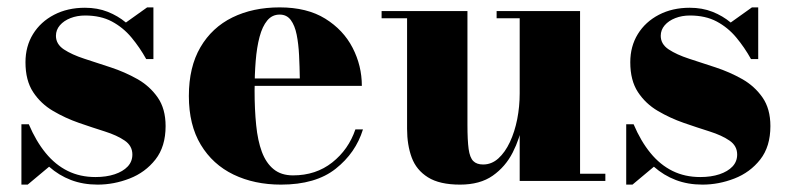

<svg xmlns="http://www.w3.org/2000/svg" viewBox="-20 -490 2136 520"><path d="M38 10V-153.5H58Q77.5 -107.5 103.8 -75.5Q130 -43.5 163.5 -27Q197 -10.5 238.5 -10.5Q268 -10.5 290.5 -18Q313 -25.5 325.8 -39Q338.5 -52.5 338.5 -71.5Q338.5 -95 317.8 -109.2Q297 -123.5 263.8 -134Q230.5 -144.5 193.8 -157.2Q157 -170 123.8 -189.5Q90.5 -209 69.8 -240.5Q49 -272 49 -321.5Q49 -364.5 69.5 -397.8Q90 -431 126.5 -450Q163 -469 210 -469Q244 -469 271.8 -458Q299.5 -447 321 -429L378.5 -470H395.5V-330H376Q358.5 -361.5 336 -388.5Q313.5 -415.5 283 -431.8Q252.5 -448 210.5 -448Q189 -448 171 -441Q153 -434 142.2 -421.5Q131.5 -409 131.5 -393Q131.5 -370.5 153 -356.2Q174.5 -342 208.2 -331Q242 -320 280 -307.5Q318 -295 351.8 -276Q385.5 -257 407 -226.2Q428.5 -195.5 428.5 -148.5Q428.5 -93 401 -58Q373.5 -23 331 -6.5Q288.5 10 244.5 10Q205 10 172.2 -2.5Q139.5 -15 113 -38.5L55 10Z M741 10Q669 10 612.5 -17.2Q556 -44.5 523.8 -98Q491.5 -151.5 491.5 -230Q491.5 -308.5 522.8 -362Q554 -415.5 609.5 -442.8Q665 -470 737.5 -470Q811.5 -470 860.8 -439.5Q910 -409 935 -360.5Q960 -312 960 -257.5H558V-277.5H792Q791.5 -309.5 790 -340.2Q788.5 -371 783.5 -396Q778.5 -421 767.5 -435.8Q756.5 -450.5 737.5 -450.5Q717 -450.5 703.8 -434.5Q690.5 -418.5 683 -390.2Q675.5 -362 672.5 -324.8Q669.5 -287.5 669.5 -244.5Q669.5 -193.5 673.8 -151.2Q678 -109 689.2 -78.8Q700.5 -48.5 721 -31.8Q741.5 -15 773.5 -15Q835.5 -15 879.8 -50Q924 -85 942.5 -139.5H963Q943.5 -76 889.2 -33Q835 10 741 10Z M1226 10Q1170.5 10 1139 -9.8Q1107.5 -29.5 1095 -63.5Q1082.5 -97.5 1082.5 -141V-440.5H1013.5V-460H1246V-152Q1246 -110 1249.2 -86.5Q1252.5 -63 1261.8 -53.8Q1271 -44.5 1288.5 -44.5Q1311.5 -44.5 1329.8 -61Q1348 -77.5 1361 -105.2Q1374 -133 1380.8 -167.2Q1387.5 -201.5 1387.5 -237L1403.5 -237.5Q1403.5 -200.5 1395.8 -157.8Q1388 -115 1368.5 -76.8Q1349 -38.5 1314.5 -14.2Q1280 10 1226 10ZM1387.5 0V-440.5H1325V-460H1551V-19.5H1619.5V0Z M1676 10V-153.5H1696Q1715.5 -107.5 1741.8 -75.5Q1768 -43.5 1801.5 -27Q1835 -10.5 1876.5 -10.5Q1906 -10.5 1928.5 -18Q1951 -25.5 1963.8 -39Q1976.5 -52.5 1976.5 -71.5Q1976.5 -95 1955.8 -109.2Q1935 -123.5 1901.8 -134Q1868.5 -144.5 1831.8 -157.2Q1795 -170 1761.8 -189.5Q1728.5 -209 1707.8 -240.5Q1687 -272 1687 -321.5Q1687 -364.5 1707.5 -397.8Q1728 -431 1764.5 -450Q1801 -469 1848 -469Q1882 -469 1909.8 -458Q1937.5 -447 1959 -429L2016.5 -470H2033.5V-330H2014Q1996.5 -361.5 1974 -388.5Q1951.5 -415.5 1921 -431.8Q1890.5 -448 1848.5 -448Q1827 -448 1809 -441Q1791 -434 1780.2 -421.5Q1769.5 -409 1769.5 -393Q1769.5 -370.5 1791 -356.2Q1812.5 -342 1846.2 -331Q1880 -320 1918 -307.5Q1956 -295 1989.8 -276Q2023.5 -257 2045 -226.2Q2066.5 -195.5 2066.5 -148.5Q2066.5 -93 2039 -58Q2011.5 -23 1969 -6.5Q1926.5 10 1882.5 10Q1843 10 1810.2 -2.5Q1777.5 -15 1751 -38.5L1693 10Z"/></svg>

Font: Bodoni Moda ExtraBold
Style: Regular
Weight: 800
Version: Version 2.005